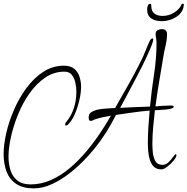

<svg xmlns="http://www.w3.org/2000/svg" viewBox="-29 -894 1036 1061"><path d="M157 147Q98 147 61 122.5Q24 98 7.5 55Q-9 12 -9 -43Q-9 -94 5.5 -158Q20 -222 48.5 -287.5Q77 -353 117.5 -408Q158 -463 210 -497Q262 -531 324 -531Q360 -531 380.5 -514.5Q401 -498 410 -471Q419 -444 419 -413Q419 -383 410 -342.5Q401 -302 385 -264.5Q369 -227 346 -205Q344 -204 341.5 -202Q339 -200 336 -200Q331 -200 331 -206Q331 -214 338 -221Q367 -257 380 -299Q393 -341 393 -387Q393 -408 388 -434Q383 -460 369 -479Q355 -498 327 -498Q269 -498 220.5 -465Q172 -432 134 -378Q96 -324 70.5 -261Q45 -198 31.5 -137Q18 -76 18 -29Q18 12 29 47Q40 82 67 103.5Q94 125 140 125Q199 125 253.5 100.5Q308 76 356.5 35Q405 -6 447 -56Q489 -106 523.5 -157.5Q558 -209 584 -255Q561 -251 538 -246Q515 -241 492 -233Q488 -232 484 -229Q480 -226 475 -226Q465 -226 463 -231.5Q461 -237 461 -247Q461 -266 478.5 -276Q496 -286 520.5 -290Q545 -294 569.5 -295Q594 -296 607 -297Q644 -362 681 -427Q718 -492 751 -559Q764 -585 774.5 -612Q785 -639 797 -665Q799 -670 803 -675.5Q807 -681 814 -682Q818 -680 818 -677Q818 -666 806.5 -637.5Q795 -609 777 -570.5Q759 -532 737 -490Q715 -448 694.5 -409Q674 -370 658 -340.5Q642 -311 635 -298Q676 -300 717.5 -302Q759 -304 800 -305Q808 -390 822 -481.5Q836 -573 836 -657Q836 -670 833.5 -682.5Q831 -695 831 -707Q831 -721 842 -727Q853 -733 864 -733Q894 -733 894 -706Q894 -675 886 -642Q878 -609 873 -577Q862 -510 850.5 -442Q839 -374 830 -306Q852 -308 874 -309.5Q896 -311 917 -311Q921 -311 926 -310Q931 -309 931 -304Q931 -298 917.5 -294Q904 -290 885 -288.5Q866 -287 849.5 -286Q833 -285 827 -285Q822 -239 817.5 -192Q813 -145 813 -98Q813 -79 815.5 -52Q818 -25 829.5 -4Q841 17 868 17Q888 17 903 2Q918 -13 928 -27.5Q938 -42 942 -42Q946 -42 946 -37Q946 -25 930.5 -6.5Q915 12 895.5 27Q876 42 863 42Q836 42 821 27Q806 12 799 -11Q792 -34 790 -58.5Q788 -83 788 -102Q788 -147 791 -192.5Q794 -238 798 -283Q752 -279 705.5 -272.5Q659 -266 612 -259L583 -205Q561 -165 527 -117.5Q493 -70 450 -23.5Q407 23 358 61.5Q309 100 258 123.5Q207 147 157 147ZM865 -777Q829 -777 806.5 -792.5Q784 -808 784 -842Q784 -853 788 -863Q792 -873 802 -873Q807 -873 807 -861Q807 -833 824 -819.5Q841 -806 869 -806Q904 -806 933.5 -824.5Q963 -843 975 -871Q977 -874 980 -874Q987 -874 987 -867Q983 -825 946 -801Q909 -777 865 -777Z"/></svg>

Font: Licorice
Style: Regular
Weight: 400
Designer: Robert E. Leuschke
Foundry: Robert E. Leuschke
Version: Version 1.010; ttfautohint (v1.8.3)